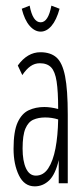

<svg xmlns="http://www.w3.org/2000/svg" viewBox="-20 -649 290 680"><path d="M103 11Q66 11 47 -28Q28 -67 28 -122Q28 -184 42.5 -215.5Q57 -247 81.5 -258.5Q106 -270 137 -270Q159 -270 186 -263Q186 -325 180.5 -360.5Q175 -396 161 -410.5Q147 -425 121 -425Q103 -425 88 -414.5Q73 -404 59 -383L43 -417Q77 -464 123 -464Q159 -464 180 -445.5Q201 -427 210.5 -379Q220 -331 220 -243V0H188V-82Q176 -31 154 -10Q132 11 103 11ZM60 -123Q60 -79 72 -53Q84 -27 107 -27Q134 -27 151 -53Q168 -79 176.5 -123.5Q185 -168 186 -226Q164 -233 140 -233Q116 -233 98 -225Q80 -217 70 -193.5Q60 -170 60 -123ZM162 -629 191 -618Q180 -578 162.5 -557.5Q145 -537 124 -537Q103 -537 85 -557.5Q67 -578 57 -618L85 -629Q96 -570 124 -570Q151 -570 162 -629Z"/></svg>

Font: Inconsolata UltraCondensed Light
Style: Regular
Weight: 300
Width: 1
Monospace: yes
Designer: Raph Levien, Cyreal, Brenton Simpson
Foundry: Raph Levien, Cyreal, Google
Version: Version 3.001; ttfautohint (v1.8.2.53-6de2)